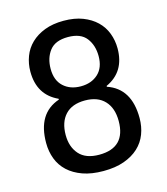

<svg xmlns="http://www.w3.org/2000/svg" viewBox="-108 -794 774 889"><g transform="rotate(-15 279.0 -350.0)"><path d="M488 -522Q488 -410 394 -367V-363Q503 -326 503 -184Q503 -143 489.5 -107.5Q476 -72 448 -46Q420 -20 378 -5Q336 10 279 10Q222 10 180 -5Q138 -20 110 -46Q82 -72 68.5 -107.5Q55 -143 55 -184Q55 -326 164 -363V-367Q70 -410 70 -522Q70 -560 83 -594.5Q96 -629 122.5 -654.5Q149 -680 188 -695Q227 -710 279 -710Q331 -710 370 -695Q409 -680 435.5 -654.5Q462 -629 475 -594.5Q488 -560 488 -522ZM164 -510Q164 -455 196 -425.5Q228 -396 279 -396Q330 -396 362 -425.5Q394 -455 394 -510Q394 -562 367 -597Q340 -632 279 -632Q218 -632 191 -597Q164 -562 164 -510ZM279 -328Q217 -328 184.5 -293Q152 -258 152 -196Q152 -139 183.5 -103.5Q215 -68 279 -68Q406 -68 406 -196Q406 -258 373 -293Q340 -328 279 -328Z"/></g></svg>

Font: Baumans
Style: Regular
Weight: 400
Designer: Henadij Zarechnjuk
Foundry: Cyreal (www.cyreal.org)
Version: Version 001.001